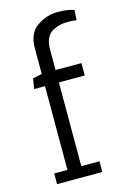

<svg xmlns="http://www.w3.org/2000/svg" viewBox="-116 -809 591 868"><g transform="rotate(-15 180.0 -375.5)"><path d="M320 -740 317 -693Q293 -696 275.5 -696Q258 -696 241.5 -692.5Q225 -689 207 -680Q167 -658 167 -598V-500H288V-442H167V-50H252V0H40V-50H102V-442H51L59 -490L102 -499V-621Q102 -690 147 -720.5Q192 -751 242 -751Q292 -751 320 -740Z"/></g></svg>

Font: Antic Slab
Style: Regular
Weight: 400
Designer: Santiago Orozco
Foundry: Santiago Orozco
Version: Version 001.002